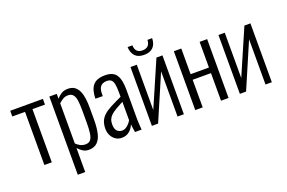

<svg xmlns="http://www.w3.org/2000/svg" viewBox="-115 -1171 2652 1772"><g transform="rotate(-20 1211.0 -285.0)"><path d="M132 0V-522H7V-578H328V-522H205V0Z M391 190V-578H464V-530Q482 -552 509 -569.5Q536 -587 575 -587Q617 -587 642.5 -567.5Q668 -548 682 -515Q696 -482 701 -441Q706 -400 706 -357V-235Q706 -161 694 -106.5Q682 -52 651.5 -21.5Q621 9 567 9Q532 9 506.5 -9Q481 -27 464 -46V190ZM556 -49Q589 -49 605.5 -70Q622 -91 627.5 -132.5Q633 -174 633 -233V-357Q633 -413 627.5 -451.5Q622 -490 605 -510Q588 -530 554 -530Q526 -530 502.5 -515Q479 -500 464 -485V-91Q480 -74 503.5 -61.5Q527 -49 556 -49Z M891 9Q857 9 831 -8.5Q805 -26 790 -55.5Q775 -85 775 -120Q775 -164 788 -195Q801 -226 828 -250.5Q855 -275 900 -298.5Q945 -322 1008 -351V-392Q1008 -445 1002 -475.5Q996 -506 980.5 -519Q965 -532 936 -532Q914 -532 895.5 -523Q877 -514 866.5 -492.5Q856 -471 856 -433V-413L784 -414Q785 -502 821.5 -544.5Q858 -587 940 -587Q1018 -587 1049.5 -540.5Q1081 -494 1081 -396V-115Q1081 -100 1082 -76.5Q1083 -53 1084.5 -32Q1086 -11 1087 0H1022Q1019 -19 1015.5 -42.5Q1012 -66 1011 -80Q999 -45 968 -18Q937 9 891 9ZM915 -53Q937 -53 954.5 -64Q972 -75 986 -90.5Q1000 -106 1008 -122V-302Q966 -280 935.5 -262Q905 -244 886 -227Q867 -210 857.5 -188.5Q848 -167 848 -138Q848 -92 868 -72.5Q888 -53 915 -53Z M1188 0V-578H1250V-133L1443 -578H1502V0H1440V-444L1249 0ZM1346 -640Q1288 -640 1258 -671.5Q1228 -703 1226 -760H1273Q1274 -720 1293.5 -702Q1313 -684 1346 -684Q1380 -684 1399.5 -702Q1419 -720 1421 -760H1467Q1466 -703 1435.5 -671.5Q1405 -640 1346 -640Z M1614 0V-578H1687V-326H1867V-578H1941V0H1867V-271H1687V0Z M2052 0V-578H2114V-133L2307 -578H2366V0H2304V-444L2113 0Z"/></g></svg>

Font: Oswald Light
Style: Regular
Weight: 300
Designer: Vernon Adams
Foundry: Vernon Adams
Version: Version 4.103;gftools[0.9.33.dev8+g029e19f]